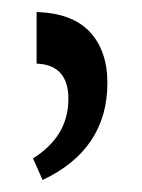

<svg xmlns="http://www.w3.org/2000/svg" viewBox="-20 -780 236 320"><path d="M41 -760V-674Q94 -672 94 -615Q94 -553 35 -516L51 -480Q159 -531 159 -642Q159 -695 130 -726.5Q101 -758 41 -760Z"/></svg>

Font: Noto Serif Armenian ExtraCondensed Semi
Style: Regular
Weight: 600
Width: 3
Designer: Monotype Design Team
Foundry: Monotype Imaging Inc.
Version: Version 1.901